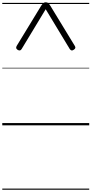

<svg xmlns="http://www.w3.org/2000/svg" viewBox="-20 -1100 803 1685"><path d="M127 -698 341 -1049Q352 -1065 360 -1072.5Q368 -1080 381 -1080Q396 -1080 404 -1072.5Q412 -1065 422 -1049L636 -698Q643 -687 641 -679Q639 -671 627 -663Q615 -655 607 -657.5Q599 -660 592 -670L381 -1019L170 -670Q164 -660 155.5 -657.5Q147 -655 134 -663Q123 -671 122 -679Q121 -687 127 -698ZM0 555H763V565H0ZM0 -20H763V0H0ZM0 -505H763V-500H0ZM0 -1075H763V-1065H0Z"/></svg>

Font: Playwrite AR Guides
Style: Regular
Weight: 400
Designer: Veronika Burian, José Scaglione
Foundry: TypeTogether
Version: Version 1.003